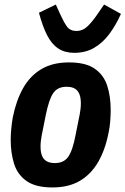

<svg xmlns="http://www.w3.org/2000/svg" viewBox="-20 -811 551 843"><path d="M210 12Q137 12 97 -16Q57 -44 42 -91.5Q27 -139 27 -197Q27 -220 29.5 -246Q32 -272 36 -295Q51 -370 81.5 -424Q112 -478 161.5 -507.5Q211 -537 283 -537Q357 -537 396.5 -509Q436 -481 451 -434Q466 -387 466 -328Q466 -306 464 -279.5Q462 -253 457 -230Q443 -156 412 -101.5Q381 -47 331.5 -17.5Q282 12 210 12ZM221 -95Q260 -95 279.5 -122.5Q299 -150 312 -219L330 -309Q332 -320 333.5 -332Q335 -344 335 -357Q335 -382 328.5 -398Q322 -414 308.5 -422Q295 -430 272 -430Q233 -430 214 -402.5Q195 -375 181 -306L163 -216Q161 -205 159.5 -193Q158 -181 158 -168Q158 -143 164.5 -127Q171 -111 185 -103Q199 -95 221 -95ZM306 -579Q265 -579 236 -598Q207 -617 187 -656Q167 -695 151 -755L225 -791L246 -745Q260 -714 274 -694.5Q288 -675 316 -675Q341 -675 361 -692.5Q381 -710 406 -746L437 -791L511 -750Q488 -699 459 -660.5Q430 -622 392.5 -600.5Q355 -579 306 -579Z"/></svg>

Font: IBM Plex Sans Condensed
Style: Bold Italic
Weight: 700
Width: 3
Italic angle: -11.31°
Designer: Mike Abbink, Paul van der Laan, Pieter van Rosmalen
Foundry: Bold Monday
Version: Version 3.201